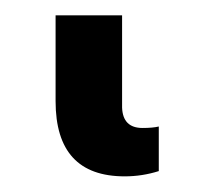

<svg xmlns="http://www.w3.org/2000/svg" viewBox="-20 29 264 248"><path d="M51.8 48.8ZM137.7 48.8V168Q138.7 194.3 164.1 194.3Q177.2 194.3 185.1 192.4V250Q163.6 256.8 141.1 256.8Q51.8 256.8 51.8 159.7V48.8Z"/></svg>

Font: Roboto
Style: Bold
Weight: 700
Designer: Google
Version: Version 2.134; 2016; ttfautohint (v1.6)